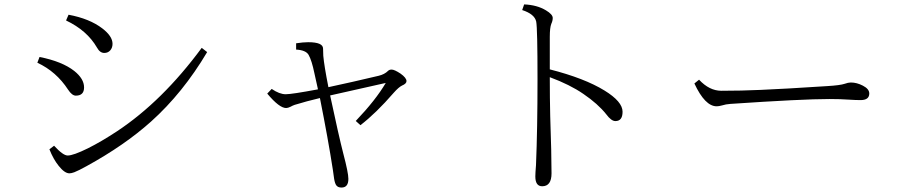

<svg xmlns="http://www.w3.org/2000/svg" viewBox="-20 -802 4040 863"><path d="M288.1 -735.8Q382.3 -718.3 439.9 -674.3Q485.8 -639.2 485.8 -605Q485.8 -587.4 475.6 -575.7Q465.3 -564 448.7 -564Q429.2 -564 416 -587.9Q371.6 -665 276.9 -710ZM157.7 -545.9Q259.3 -525.9 314 -482.9Q357.9 -447.8 357.9 -409.2Q357.9 -372.1 320.8 -372.1Q303.7 -372.1 286.1 -398.9Q232.9 -480.5 147.9 -520ZM223.1 -147Q263.2 -103 284.2 -103Q309.6 -103 375 -135.3Q434.6 -165 505.9 -211.9Q710 -347.2 886.7 -586.9L911.1 -567.9Q801.8 -383.8 658.7 -255.4Q539.1 -148.4 369.1 -55.2Q333 -35.2 314 -27.8Q300.8 -22.9 292 -22.9Q270.5 -22.9 243.7 -56.6Q219.7 -86.4 202.1 -130.9Z M1409.2 -400.4Q1402.8 -428.2 1393.1 -473.1Q1381.3 -530.3 1367.2 -555.2Q1355 -576.7 1311 -579.1V-607.4Q1342.8 -612.3 1365.2 -612.3Q1432.1 -612.3 1432.1 -583.5Q1432.1 -565.4 1433.1 -551.3Q1437 -506.8 1456.1 -410.2Q1561 -432.6 1682.1 -461.4Q1708.5 -467.8 1724.1 -483.4Q1730 -489.3 1740.2 -489.3Q1752.9 -489.3 1780.3 -471.2Q1807.1 -452.1 1807.1 -437.5Q1807.1 -425.8 1787.1 -417.5Q1772.5 -410.6 1750 -385.3Q1670.4 -293.5 1600.1 -239.3L1579.1 -258.3Q1668.9 -352.5 1713.9 -429.2L1463.9 -373Q1502 -193.8 1522.9 -112.3Q1545.9 -25.4 1545.9 2Q1545.9 41 1515.1 41Q1499 41 1491.7 31.2Q1485.4 22.9 1481.9 2L1476.1 -39.1Q1454.6 -177.7 1418 -361.3Q1358.4 -347.2 1304.2 -330.6Q1294.4 -327.1 1286.1 -322.3Q1273.9 -316.4 1266.1 -316.4Q1235.4 -316.4 1181.2 -381.3L1201.2 -402.3Q1236.3 -378.4 1264.2 -378.4Q1291.5 -378.4 1409.2 -400.4Z M2451.2 -490.2Q2607.9 -450.2 2697.3 -395Q2778.3 -345.2 2778.3 -299.8Q2778.3 -257.8 2746.1 -257.8Q2727.5 -257.8 2705.1 -288.1Q2667.5 -335.4 2602.1 -379.9Q2542 -421.4 2451.2 -455.1Q2451.2 -358.9 2453.1 -280.8Q2459 -109.4 2459 -22.9Q2459 35.2 2417 35.2Q2386.2 35.2 2386.2 -8.8Q2386.2 -23.4 2389.2 -60.1Q2396 -223.6 2396 -444.8Q2396 -673.8 2390.1 -705.1Q2382.8 -738.8 2327.1 -756.8L2335.9 -782.2Q2394 -779.8 2434.1 -755.4Q2464.4 -737.3 2464.4 -721.2Q2464.4 -708.5 2458 -694.8Q2451.2 -677.7 2451.2 -636.2Z M3122.1 -443.8Q3168.5 -394 3222.2 -394Q3311.5 -394 3397.9 -397.9Q3503.4 -402.3 3698.2 -415Q3755.9 -418.5 3776.4 -425.3Q3792.5 -431.2 3804.2 -431.2Q3831.1 -431.2 3858.4 -417Q3887.2 -402.3 3887.2 -381.8Q3887.2 -352.1 3848.1 -352.1Q3826.2 -352.1 3798.3 -354Q3757.3 -356.9 3708 -356.9Q3586.4 -356.9 3263.2 -335Q3241.7 -333.5 3225.1 -328.1Q3210.9 -324.2 3201.2 -324.2Q3148.9 -324.2 3101.1 -426.8Z"/></svg>

Font: I.Ming
Style: Regular
Weight: 400
Designer: Ichiten Fonts Project
Version: Version 5.10 Mar 24, 2018